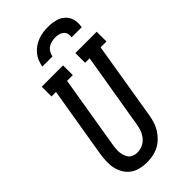

<svg xmlns="http://www.w3.org/2000/svg" viewBox="-291 -1031 1114 1114"><g transform="rotate(-45 266.5 -473.5)"><path d="M203 8Q176 8 149 1.5Q122 -5 101 -20Q80 -35 66 -58Q52 -81 46 -107Q40 -133 41 -161Q42 -189 46 -217L119 -655H82V-735H257V-655H210L135 -204Q133 -189 131.5 -174Q130 -159 132 -144.5Q134 -130 139 -116Q144 -102 153 -92Q162 -82 176 -77Q190 -72 205 -72Q227 -72 248 -81.5Q269 -91 283.5 -108.5Q298 -126 306 -147Q314 -168 317 -189L395 -655H358V-735H533V-655H485L406 -176Q402 -152 394.5 -128Q387 -104 373.5 -82.5Q360 -61 341 -42.5Q322 -24 299 -12.5Q276 -1 251.5 3.5Q227 8 203 8ZM167 -815Q171 -836 178.5 -855.5Q186 -875 200 -892Q214 -909 232 -921.5Q250 -934 270 -941.5Q290 -949 310.5 -952Q331 -955 352 -955Q372 -955 392 -952Q412 -949 429.5 -942Q447 -935 461 -922Q475 -909 483 -892Q491 -875 492.5 -855Q494 -835 490 -815H407Q410 -829 406.5 -843Q403 -857 392.5 -866Q382 -875 368 -878.5Q354 -882 340 -882Q325 -882 310 -878.5Q295 -875 282 -866.5Q269 -858 261 -844Q253 -830 250 -815Z"/></g></svg>

Font: Iosevka Slab Medium Oblique
Style: Regular
Weight: 500
Italic angle: -9°
Monospace: yes
Designer: Belleve Invis
Foundry: Belleve Invis
Version: Version 11.1.1; ttfautohint (v1.8.3)